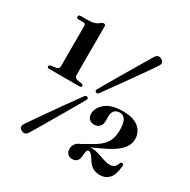

<svg xmlns="http://www.w3.org/2000/svg" viewBox="-162 -871 1028 1037"><g transform="rotate(30 352.0 -352.0)"><path d="M68 -665.5Q54.5 -665.5 54.5 -676.5Q54.5 -687.5 68.5 -687.5H102Q133.5 -687.5 151.2 -692.5Q169 -697.5 181.5 -710Q190.5 -715.5 196 -715.5Q208 -715.5 208 -703.5V-401Q208 -383 223.5 -379.5L254 -374Q265 -371.5 265 -364.5Q265 -355 251.5 -355H64.5Q51 -355 51 -364.5Q51 -372 62.5 -374.5L94 -379.5Q111.5 -383 111.5 -401V-649Q111.5 -665.5 97.5 -665.5ZM364 -378Q355 -366 345.5 -371.5Q336 -376.5 343 -390Q350 -402.5 368.2 -434Q386.5 -465.5 410 -505.5Q433.5 -545.5 457 -585.2Q480.5 -625 498 -654.5Q515.5 -684 521.5 -693.5Q537 -718.5 561 -704.5Q584.5 -691 568 -666.5Q563 -658 543.5 -630Q524 -602 497.2 -564.2Q470.5 -526.5 443.2 -488.2Q416 -450 394.2 -420Q372.5 -390 364 -378ZM299.5 -320Q309 -332 318.5 -327Q328.5 -321.5 320 -308Q313 -295.5 295 -264Q277 -232.5 253.2 -192Q229.5 -151.5 206.2 -111.5Q183 -71.5 165.2 -41.8Q147.5 -12 141.5 -2.5Q126 21.5 102 8Q78.5 -5 95 -30Q100.5 -38.5 120.2 -66.8Q140 -95 166.5 -133Q193 -171 220.5 -209.8Q248 -248.5 269.5 -278.5Q291 -308.5 299.5 -320ZM374 -36Q374 -74.5 416.5 -90.5L464.5 -118Q515.5 -145 537.5 -176.5Q559.5 -208 559.5 -255.5Q559.5 -303.5 547.2 -322.5Q535 -341.5 513.5 -341.5Q490.5 -341.5 479.5 -328.5Q468.5 -315.5 468.5 -294V-261.5Q468.5 -240.5 455.8 -228Q443 -215.5 423.5 -215.5Q404 -215.5 392.2 -227Q380.5 -238.5 380.5 -259Q380.5 -296.5 416.5 -326.5Q452.5 -356.5 525 -356.5Q589.5 -356.5 622.5 -329Q655.5 -301.5 655.5 -258.5Q655.5 -220.5 625.2 -188.8Q595 -157 519 -122.5L468 -99Q472 -99 476 -99Q499 -99 521.5 -91.8Q544 -84.5 564.8 -77.2Q585.5 -70 603.5 -70Q621.5 -70 632 -77.8Q642.5 -85.5 648.5 -104.5Q651 -112.5 659 -112Q670.5 -111.5 669 -98.5Q663.5 -40.5 642 -17.8Q620.5 5 587 5Q557.5 5 537.8 -8Q518 -21 498 -56.5Q481.5 -79 471 -79Q464 -79 460 -71.8Q456 -64.5 455.5 -46Q454 -18 443.5 -6.5Q433 5 414 5Q396 5 385 -6.2Q374 -17.5 374 -36Z"/></g></svg>

Font: Fraunces 72pt SemiBold
Style: Regular
Weight: 600
Version: Version 1.000;[b76b70a41]